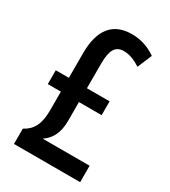

<svg xmlns="http://www.w3.org/2000/svg" viewBox="-179 -813 799 902"><g transform="rotate(30 220.5 -362.0)"><path d="M267 -724C165 -724 112 -660 112 -531V-398H41V-323H112V-219C112 -147 89 -106 44 -83V0H403V-89H148C189 -115 210 -159 210 -220V-323H333V-398H210V-531C210 -604 228 -636 273 -636C303 -636 331 -626 365 -604L398 -682C358 -710 315 -724 267 -724Z"/></g></svg>

Font: Noto Sans Devanagari ExtraCondensed Medium
Style: Regular
Weight: 500
Width: 2
Designer: Jelle Bosma - Monotype Design Team
Foundry: Monotype Imaging Inc.
Version: Version 2.004